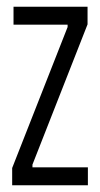

<svg xmlns="http://www.w3.org/2000/svg" viewBox="-20 -548 295 568"><path d="M16 0V-51L180 -468V-475H20V-528H239V-476L76 -61V-53H240V0Z"/></svg>

Font: Bricolage Grotesque 72pt Condensed ExtraLight
Style: Regular
Weight: 250
Width: 3
Designer: Mathieu Triay
Foundry: Atelier Triay
Version: Version 1.001;gftools[0.9.33.dev8+g029e19f]